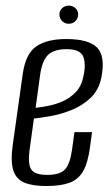

<svg xmlns="http://www.w3.org/2000/svg" viewBox="-20 -638 388 669"><path d="M140.6 10.2Q93.3 10.2 64.7 -1.8Q36.1 -13.7 26.3 -44.6Q16.5 -75.5 24.4 -133.1L59.4 -381.5Q69.7 -452 107.3 -477Q145 -502 210 -502Q289.5 -502 318.6 -472Q347.7 -442 333.2 -367.9Q324.3 -323.9 295.5 -296.8Q266.8 -269.7 229.3 -254.8Q191.9 -239.8 156.1 -233.5Q120.4 -227.1 98.2 -225L83.5 -119.1Q76.2 -68.5 88.3 -48.5Q100.3 -28.6 144.5 -28.6Q188.8 -28.6 206.6 -47.8Q224.3 -67.1 231.2 -117.7L239.3 -177.6H300.7L293.7 -125.6Q286.5 -71.2 269.8 -41.9Q253.1 -12.6 222.2 -1.2Q191.2 10.2 140.6 10.2ZM104.1 -262.3Q123.8 -264.4 149.5 -269.5Q175.2 -274.5 200.4 -286Q225.5 -297.5 244.5 -317.5Q263.5 -337.6 270 -369Q280.6 -413.8 270.2 -440.2Q259.8 -466.7 212.7 -466.7Q169 -466.7 147.9 -447.2Q126.8 -427.6 119.6 -375.8ZM219.8 -555.2Q206 -555.2 196.5 -564.6Q187 -574 187 -587.3Q187 -600.6 196.5 -609.5Q206 -618.4 219.8 -618.4Q233.5 -618.4 242.9 -609.5Q252.3 -600.6 252.3 -587.3Q252.3 -574 242.9 -564.6Q233.5 -555.2 219.8 -555.2Z"/></svg>

Font: Alumni Sans SC Thin
Style: Italic
Weight: 100
Italic angle: -8°
Designer: Robert E. Leuschke
Foundry: Robert E. Leuschke
Version: Version 1.016